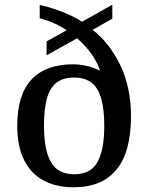

<svg xmlns="http://www.w3.org/2000/svg" viewBox="-20 -782 627 812"><path d="M292 10Q218 10 164.5 -18.5Q111 -47 82 -105Q53 -163 53 -251Q53 -381 113 -445.5Q173 -510 289 -510Q311 -510 331 -506.5Q351 -503 369.5 -497Q388 -491 403 -483Q393 -516 368.5 -551.5Q344 -587 306 -620L177 -548V-607L262 -654Q237 -671 209 -683.5Q181 -696 148 -705V-761Q177 -755 208.5 -744.5Q240 -734 270.5 -720.5Q301 -707 327 -690L455 -762V-703L372 -656Q445 -598 489.5 -504.5Q534 -411 534 -291Q534 -139 472.5 -64.5Q411 10 292 10ZM294 -45Q364 -45 392.5 -97Q421 -149 421 -250Q421 -318 408.5 -363.5Q396 -409 368 -431.5Q340 -454 293 -454Q246 -454 218 -431.5Q190 -409 178 -364Q166 -319 166 -250Q166 -149 195 -97Q224 -45 294 -45Z"/></svg>

Font: Noto Serif Kannada Medium
Style: Regular
Weight: 500
Version: Version 2.003